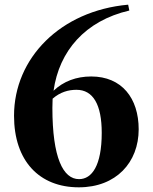

<svg xmlns="http://www.w3.org/2000/svg" viewBox="-20 -784 653 821"><path d="M317 17C477 17 573 -90 573 -231C573 -364 501 -457 370 -457C306 -457 251 -436 209 -396C233 -566 344 -695 533 -739L528 -764C238 -738 40 -535 40 -289C40 -96 148 17 317 17ZM205 -362C237 -390 272 -400 307 -400C378 -400 415 -337 415 -216C415 -76 373 -18 318 -18C250 -18 204 -109 204 -323Z"/></svg>

Font: GenKiMin2 TW H
Style: Regular
Weight: 900
Version: Version 2.100;PS 2.1;hotconv 16.6.51;makeotf.lib2.5.65220 DE